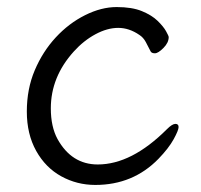

<svg xmlns="http://www.w3.org/2000/svg" viewBox="-20 -506 570 544"><path d="M429 -56Q357 18 250 18Q198 18 153.5 -6.5Q109 -31 82.5 -78.5Q56 -126 56 -190Q56 -254 78.5 -307Q101 -360 138 -400Q175 -440 221 -463Q267 -486 310.5 -486Q354 -486 382 -474.5Q410 -463 426.5 -447Q443 -431 450.5 -417.5Q458 -404 458 -401Q458 -385 443 -370Q428 -355 419 -355Q410 -355 407 -360Q400 -374 393 -387Q386 -400 375 -407Q346 -427 315 -427Q284 -427 250.5 -409Q217 -391 189 -360Q124 -288 124 -199Q124 -147 143 -112Q183 -40 257 -40Q353 -40 453 -140Q468 -155 477 -155Q486 -155 486 -146Q486 -137 472 -111.5Q458 -86 429 -56Z"/></svg>

Font: LXGW WenKai
Style: Regular
Weight: 400
Designer: LXGW / Fontworks Inc.
Foundry: LXGW / Fontworks Inc.
Version: Version 1.520; June 14, 2025